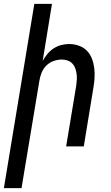

<svg xmlns="http://www.w3.org/2000/svg" viewBox="-50 -755 570 990"><path d="M-30 215 127 -735H218L170 -441Q180 -459 194 -476Q208 -493 226 -505Q244 -517 265 -522.5Q286 -528 306 -528Q332 -528 356.5 -519.5Q381 -511 398 -493.5Q415 -476 424 -452.5Q433 -429 436 -404Q439 -379 437.5 -352.5Q436 -326 431 -299L382 0H291L343 -313Q345 -328 346 -343.5Q347 -359 345 -374Q343 -389 338 -403Q333 -417 323 -427.5Q313 -438 298.5 -443Q284 -448 269 -448Q248 -448 226.5 -440.5Q205 -433 189 -417Q173 -401 164.5 -380Q156 -359 153 -338L61 215Z"/></svg>

Font: Iosevka Medium Oblique
Style: Regular
Weight: 500
Italic angle: -9°
Monospace: yes
Designer: Belleve Invis
Foundry: Belleve Invis
Version: Version 32.5.0; ttfautohint (v1.8.4)